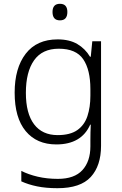

<svg xmlns="http://www.w3.org/2000/svg" viewBox="-20 -749 639 1009"><path d="M283 -542Q345 -542 386.5 -517.5Q428 -493 453 -451H457L465 -532H511V17Q511 122 457 181Q403 240 282 240Q222 240 175.5 230.5Q129 221 92 204V149Q129 168 178 179.5Q227 191 284 191Q371 191 413 145Q455 99 455 20V-11Q455 -32 455.5 -53.5Q456 -75 457 -94H454Q408 10 276 10Q173 10 115 -60Q57 -130 57 -262Q57 -391 115 -466.5Q173 -542 283 -542ZM289 -493Q202 -493 159 -432Q116 -371 116 -261Q116 -153 159 -96Q202 -39 283 -39Q349 -39 386.5 -65.5Q424 -92 439.5 -139Q455 -186 455 -246V-281Q455 -382 417.5 -437.5Q380 -493 289 -493ZM295 -729Q334 -729 334 -686Q334 -642 295 -642Q256 -642 256 -686Q256 -729 295 -729Z"/></svg>

Font: Noto Sans Lao Light
Style: Regular
Weight: 300
Designer: Monotype Design Team
Foundry: Monotype Imaging Inc.
Version: Version 2.003; ttfautohint (v1.8.4.7-5d5b)